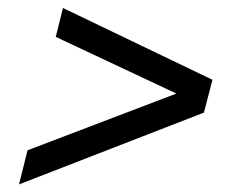

<svg xmlns="http://www.w3.org/2000/svg" viewBox="-20 -582 590 488"><path d="M28.3 -113.3 50 -200 428.3 -344.2 121.7 -488.3 140 -561.7 520 -379.2 498.3 -295.8Z"/></svg>

Font: Funnel Sans
Style: Italic
Weight: 400
Italic angle: -14.036°
Version: Version 1.000; Beta; Release 5; Build 24; ttfautohint (v1.8.